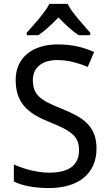

<svg xmlns="http://www.w3.org/2000/svg" viewBox="-20 -951 559 981"><path d="M473.1 -190.9Q473.1 -143.6 456.3 -106.2Q439.5 -68.8 408.2 -43Q377 -17.1 332 -3.7Q287.1 9.8 231 9.8Q176.8 9.8 129.6 1.2Q82.5 -7.3 50.8 -23.9V-110.8Q67.4 -103 88.6 -95.5Q109.9 -87.9 133.3 -82Q156.7 -76.2 181.6 -72.5Q206.5 -68.8 231 -68.8Q309.1 -68.8 346.4 -98.1Q383.8 -127.4 383.8 -182.1Q383.8 -208.5 376.7 -228Q369.6 -247.6 351.8 -263.9Q334 -280.3 304.2 -295.7Q274.4 -311 229 -329.1Q185.5 -346.2 153.6 -366.5Q121.6 -386.7 100.8 -412.1Q80.1 -437.5 70.1 -469.7Q60.1 -502 60.1 -543Q60.1 -585.9 75.7 -619.6Q91.3 -653.3 119.6 -676.5Q147.9 -699.7 187.3 -711.9Q226.6 -724.1 273.9 -724.1Q332 -724.1 378.4 -713.1Q424.8 -702.1 460.9 -685.1L428.2 -608.9Q396.5 -623 356.2 -633.5Q315.9 -644 272.9 -644Q213.4 -644 180.7 -616.5Q147.9 -588.9 147.9 -542Q147.9 -514.2 155.3 -493.9Q162.6 -473.6 179.7 -457.3Q196.8 -440.9 224.9 -426.5Q252.9 -412.1 293.9 -396Q338.4 -378.4 371.8 -359.9Q405.3 -341.3 427.7 -317.9Q450.2 -294.4 461.7 -263.7Q473.1 -232.9 473.1 -190.9ZM440.9 -771H381.8Q356.9 -787.6 330.6 -811.3Q304.2 -835 278.8 -861.8Q252.4 -835 226.6 -811.3Q200.7 -787.6 175.8 -771H116.7V-784.2Q129.4 -798.3 146 -816.9Q162.6 -835.4 179 -855.2Q195.3 -875 209.7 -894.8Q224.1 -914.6 231.9 -931.2H325.7Q333.5 -914.6 347.9 -894.8Q362.3 -875 378.7 -855.2Q395 -835.4 411.9 -816.9Q428.7 -798.3 440.9 -784.2Z"/></svg>

Font: WenQuanYi Micro Hei
Style: Regular
Weight: 400
Foundry: Ascender Corporation
Version: Version 0.2.0-beta